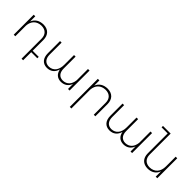

<svg xmlns="http://www.w3.org/2000/svg" viewBox="210 -2044 3542 3542"><g transform="rotate(45 1980.5 -273.0)"><path d="M723 -37H564V-318C564 -445 490 -522 363 -522C258 -520 184 -473 149 -385V-521H108V0H149V-281C158 -402 233 -477 353 -480C460 -480 523 -417 523 -310V211H564V0H723Z M1524 -521V-226C1512 -113 1449 -44 1347 -41C1253 -41 1201 -104 1201 -211V-521H1160V-265C1160 -130 1094 -44 982 -41C888 -41 836 -104 836 -211V-521H795V-203C795 -75 861 1 973 1C1069 0 1136 -52 1164 -149C1181 -54 1243 1 1337 1C1427 0 1493 -46 1524 -131V0H1565V-521Z M2036 -522C1931 -520 1857 -473 1822 -385V-521H1781V211H1822V-281C1831 -402 1906 -477 2026 -480C2133 -480 2196 -417 2196 -310V0H2237V-318C2237 -445 2163 -522 2036 -522Z M3155 -521V-226C3143 -113 3080 -44 2978 -41C2884 -41 2832 -104 2832 -211V-521H2791V-265C2791 -130 2725 -44 2613 -41C2519 -41 2467 -104 2467 -211V-521H2426V-203C2426 -75 2492 1 2604 1C2700 0 2767 -52 2795 -149C2812 -54 2874 1 2968 1C3058 0 3124 -46 3155 -131V0H3196V-521Z M3812 -521V-266C3812 -130 3738 -44 3612 -41C3507 -41 3445 -104 3445 -211V-757H3245V-720H3404V-203C3404 -75 3477 1 3602 1C3705 0 3779 -49 3812 -139V0H3853V-521Z"/></g></svg>

Font: Montserrat arm ExtraLight
Style: Regular
Weight: 275
Designer: Julieta Ulanovsky
Foundry: Julieta Ulanovsky
Version: Version 6.000;PS 006.000;hotconv 1.0.88;makeotf.lib2.5.64775